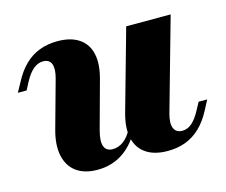

<svg xmlns="http://www.w3.org/2000/svg" viewBox="-71 -524 739 629"><g transform="rotate(-15 298.0 -209.5)"><path d="M188.7 11.3Q144.4 11.3 116.9 -8.9Q89.5 -29 81.9 -66.5Q74.2 -104 88.7 -154.8L132.3 -312.1Q141.1 -343.5 134.7 -360.9Q128.2 -378.2 106.5 -378.2Q89.5 -378.2 74.2 -365.7Q58.9 -353.2 44.4 -326.6L30.6 -300H0.8L19.4 -333.9Q36.3 -366.1 58.5 -387.5Q80.6 -408.9 108.5 -419.4Q136.3 -429.8 169.4 -429.8Q214.5 -429.8 242.3 -410.9Q270.2 -391.9 277.8 -356.9Q285.5 -321.8 271.8 -272.6L228.2 -112.9Q218.5 -77.4 225 -59.3Q231.5 -41.1 254 -41.1Q273.4 -41.1 290.3 -53.6Q307.3 -66.1 320.2 -91.1L332.3 -78.2Q307.3 -33.9 271 -11.3Q234.7 11.3 188.7 11.3ZM426.6 11.3Q381.5 11.3 353.6 -7.7Q325.8 -26.6 317.7 -61.7Q309.7 -96.8 323.4 -146L400 -418.5H550.8L462.9 -106.5Q454 -74.2 461.3 -57.3Q468.5 -40.3 489.5 -40.3Q507.3 -40.3 522.2 -53.2Q537.1 -66.1 550.8 -91.9L565.3 -118.5H594.4L576.6 -84.7Q559.7 -52.4 537.5 -31Q515.3 -9.7 487.9 0.8Q460.5 11.3 426.6 11.3Z"/></g></svg>

Font: Playfair 5pt SemiExpanded Light Black
Style: Italic
Weight: 900
Italic angle: -15.6°
Version: Version 2.001;gftools[0.9.30]